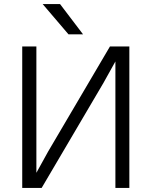

<svg xmlns="http://www.w3.org/2000/svg" viewBox="-20 -930 750 950"><path d="M551 -626 492 -520 186 0H90V-700H160V-75L218 -180L524 -700H620V0H551ZM191 -910H277L391 -760H319Z"/></svg>

Font: PT Root UI Web
Style: Regular
Weight: 400
Designer: Vitaly Kuzmin
Foundry: ParaType Ltd.
Version: Version 1.000W